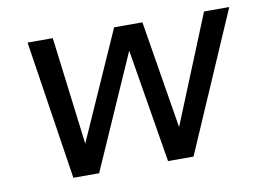

<svg xmlns="http://www.w3.org/2000/svg" viewBox="-60 -585 926 675"><g transform="rotate(-10 403.0 -248.0)"><path d="M151 0 75 -496H165L213 -111L384 -496H485L548 -111L705 -496H795L580 0H489L422 -406L243 0Z"/></g></svg>

Font: Host Grotesk
Style: Italic
Weight: 400
Italic angle: -8°
Designer: Doğukan Karapınar based on Poppins by Indian Type Foundry, Jonny Pinhorn
Foundry: Element Type
Version: Version 1.001; ttfautohint (v1.8.4.7-5d5b)